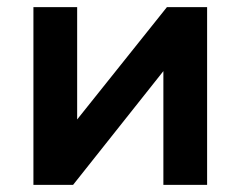

<svg xmlns="http://www.w3.org/2000/svg" viewBox="-20 -520 676 540"><path d="M74 0V-500H197V-184L449.5 -500H562.5V0H439.5V-320L185.5 0Z"/></svg>

Font: Geologica Medium
Style: Regular
Weight: 500
Designer: Sindre Bremnes, Frode Helland
Foundry: Monokrom Skriftforlag AS
Version: Version 1.010;gftools[0.9.28]